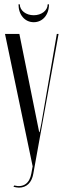

<svg xmlns="http://www.w3.org/2000/svg" viewBox="-20 -855 292 882"><path d="M199 -835C199 -807 171 -785 135 -785C99 -785 71 -807 71 -835H65C65 -787 94 -753 135 -753C176 -753 205 -787 205 -835ZM69 -699H3L130 -91L124 -58C116 -13 88 8 45 -3L42 3C51 5 59 7 67 7C102 7 126 -16 133 -57L249 -699H241L170 -288L162 -248H160Z"/></svg>

Font: Moniqa Display
Style: Regular
Weight: 400
Designer: Rajesh Rajput
Foundry: Rajesh Rajput
Version: Version 1.000